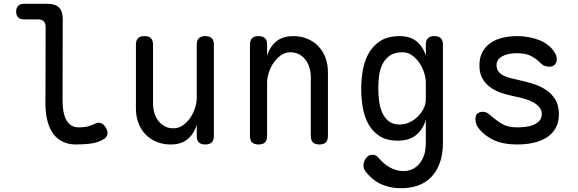

<svg xmlns="http://www.w3.org/2000/svg" viewBox="-20 -750 3040 1010"><path d="M309 -224Q309 -152 330.5 -116Q352 -80 394 -80Q414 -80 433 -83Q452 -86 475 -97Q495 -108 510.5 -102.5Q526 -97 537 -78Q549 -58 544.5 -41.5Q540 -25 521 -15Q491 1 456 5.5Q421 10 379 10Q343 10 313.5 -3Q284 -16 263 -42.5Q242 -69 230.5 -110Q219 -151 219 -207L220 -608Q220 -628 210 -638Q200 -648 180 -648H106Q86 -648 75.5 -658.5Q65 -669 65 -689Q65 -709 75.5 -719.5Q86 -730 106 -730H230Q271 -730 290.5 -710.5Q310 -691 310 -650Z M1015 -515Q1015 -538 1026 -549Q1037 -560 1060 -560Q1083 -560 1094 -549Q1105 -538 1105 -515V-35Q1105 -12 1094 -1Q1083 10 1060 10Q1037 10 1026 -1Q1015 -12 1015 -35V-94Q1001 -46 967 -18Q933 10 878 10Q838 10 804.5 -3.5Q771 -17 746.5 -42Q722 -67 708.5 -102Q695 -137 695 -180V-515Q695 -538 706 -549Q717 -560 740 -560Q763 -560 774 -549Q785 -538 785 -515V-206Q785 -180 792 -156.5Q799 -133 812.5 -115Q826 -97 846 -86Q866 -75 893 -75Q920 -75 942.5 -91Q965 -107 981 -130.5Q997 -154 1006 -182Q1015 -210 1015 -234Z M1385 -35Q1385 -12 1374 -1Q1363 10 1340 10Q1317 10 1306 -1Q1295 -12 1295 -35V-515Q1295 -538 1306 -549Q1317 -560 1340 -560Q1363 -560 1374 -549Q1385 -538 1385 -515V-456Q1399 -504 1433 -532Q1467 -560 1522 -560Q1562 -560 1595.5 -546.5Q1629 -533 1653.5 -508Q1678 -483 1691.5 -448Q1705 -413 1705 -370V-35Q1705 -12 1694 -1Q1683 10 1660 10Q1637 10 1626 -1Q1615 -12 1615 -35V-344Q1615 -370 1608 -393.5Q1601 -417 1587.5 -435Q1574 -453 1554 -464Q1534 -475 1507 -475Q1480 -475 1457.5 -459Q1435 -443 1419 -419.5Q1403 -396 1394 -368Q1385 -340 1385 -316Z M2220 -120Q2211 -90 2196.5 -69.5Q2182 -49 2163.5 -35.5Q2145 -22 2122 -16Q2099 -10 2073 -10Q2013 -10 1975.5 -35Q1938 -60 1917 -99Q1896 -138 1888 -186.5Q1880 -235 1880 -281Q1880 -328 1888 -377Q1896 -426 1918 -467Q1940 -508 1980 -534Q2020 -560 2083 -560Q2138 -560 2172 -532Q2206 -504 2220 -456V-515Q2220 -538 2231 -549Q2242 -560 2265 -560Q2288 -560 2299 -549Q2310 -538 2310 -515V0Q2310 63 2293 108.5Q2276 154 2246.5 183.5Q2217 213 2177 226.5Q2137 240 2092 240Q2057 240 2029 233.5Q2001 227 1978 215.5Q1955 204 1937.5 188.5Q1920 173 1906 156Q1898 147 1895 138Q1892 129 1892 120Q1892 112 1895 102Q1898 92 1904 83.5Q1910 75 1919 69.5Q1928 64 1939 64Q1950 64 1958 68.5Q1966 73 1973 82Q1984 95 1998 107.5Q2012 120 2028.5 129.5Q2045 139 2064 144.5Q2083 150 2104 150Q2122 150 2142.5 142.5Q2163 135 2180.5 117.5Q2198 100 2209 71.5Q2220 43 2220 0ZM2082 -95Q2109 -95 2134 -106.5Q2159 -118 2178 -137Q2197 -156 2208.5 -179Q2220 -202 2220 -226V-316Q2220 -340 2211 -368Q2202 -396 2186 -419.5Q2170 -443 2147.5 -459Q2125 -475 2098 -475Q2055 -475 2030 -457Q2005 -439 1991.5 -411.5Q1978 -384 1974 -351Q1970 -318 1970 -287Q1970 -255 1974 -221Q1978 -187 1990 -159Q2002 -131 2024 -113Q2046 -95 2082 -95Z M2701 10Q2671 10 2643 6Q2615 2 2590.5 -7.5Q2566 -17 2543.5 -32.5Q2521 -48 2501 -71Q2491 -82 2486 -96Q2481 -110 2481 -124Q2481 -146 2493 -154Q2505 -162 2519 -162Q2530 -162 2539 -158Q2548 -154 2559 -144Q2591 -116 2621.5 -98Q2652 -80 2700 -80Q2717 -80 2739.5 -82Q2762 -84 2782 -91.5Q2802 -99 2816 -113Q2830 -127 2830 -150Q2830 -172 2816 -187.5Q2802 -203 2782 -213.5Q2762 -224 2739.5 -230.5Q2717 -237 2700 -240Q2666 -247 2631 -257Q2596 -267 2567.5 -285Q2539 -303 2520.5 -332Q2502 -361 2502 -406Q2502 -448 2518 -477Q2534 -506 2561 -524.5Q2588 -543 2624 -551.5Q2660 -560 2700 -560Q2765 -560 2818 -538.5Q2871 -517 2897 -475Q2904 -464 2906.5 -455Q2909 -446 2909 -439Q2909 -423 2899 -411Q2889 -399 2869 -399Q2860 -399 2848 -402.5Q2836 -406 2825 -417Q2801 -441 2773.5 -455.5Q2746 -470 2700 -470Q2678 -470 2658.5 -466.5Q2639 -463 2624 -455Q2609 -447 2600.5 -435.5Q2592 -424 2592 -407Q2592 -387 2602.5 -373.5Q2613 -360 2629.5 -352Q2646 -344 2665 -339Q2684 -334 2700 -331Q2738 -323 2777 -311.5Q2816 -300 2848 -280Q2880 -260 2900 -228.5Q2920 -197 2920 -149Q2920 -105 2902 -74.5Q2884 -44 2854 -25.5Q2824 -7 2784.5 1.5Q2745 10 2701 10Z"/></svg>

Font: Maple Mono
Style: Regular
Weight: 400
Monospace: yes
Designer: subframe7536
Version: Version 7.300